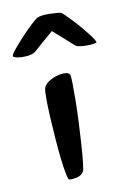

<svg xmlns="http://www.w3.org/2000/svg" viewBox="-127 -689 442 675"><g transform="rotate(-10 94.0 -351.0)"><path d="M132.8 -419.9Q134.8 -415 135.3 -389.2Q135.7 -363.3 135.3 -326.7Q134.8 -290 132.8 -248.5Q130.9 -207 128.4 -170.4Q126 -133.8 123 -107.9Q120.1 -82 117.2 -77.1Q108.4 -63.5 90.8 -60.1Q73.2 -56.6 65.4 -58.6Q61.5 -58.6 57.1 -81.1Q52.7 -103.5 48.8 -137.7Q44.9 -171.9 42 -211.9Q39.1 -252 37.1 -288.6Q35.2 -325.2 35.2 -352.5Q35.2 -379.9 37.1 -387.7Q40 -400.4 54.2 -410.2Q68.4 -419.9 84.5 -424.8Q100.6 -429.7 114.7 -429.2Q128.9 -428.7 132.8 -419.9ZM243.2 -516.6Q241.2 -514.6 231.9 -513.2Q222.7 -511.7 210 -511.7Q197.3 -511.7 185.1 -513.2Q172.9 -514.6 167 -519.5Q165 -521.5 157.2 -528.3Q149.4 -535.2 139.2 -544.4Q128.9 -553.7 117.2 -564Q105.5 -574.2 95.7 -583Q85 -574.2 72.8 -563.5Q60.5 -552.7 49.8 -543.5Q39.1 -534.2 31.2 -526.9Q23.4 -519.5 20.5 -518.6Q11.7 -513.7 -1 -512.2Q-13.7 -510.7 -25.4 -511.2Q-37.1 -511.7 -45.4 -514.2Q-53.7 -516.6 -54.7 -519.5Q-56.6 -523.4 -42.5 -541Q-28.3 -558.6 -9.3 -579.1Q9.8 -599.6 28.3 -617.2Q46.9 -634.8 54.7 -638.7Q60.5 -641.6 73.2 -643.1Q85.9 -644.5 99.6 -644Q113.3 -643.6 124.5 -642.6Q135.7 -641.6 138.7 -640.6Q143.6 -637.7 153.3 -627.9Q163.1 -618.2 175.3 -605.5Q187.5 -592.8 199.7 -578.1Q211.9 -563.5 222.2 -550.8Q232.4 -538.1 238.3 -528.3Q244.1 -518.6 243.2 -516.6Z"/></g></svg>

Font: Jolly Lodger
Style: Regular
Weight: 400
Designer: Stuart Sandler
Foundry: Font Diner, Inc
Version: Version 1.000